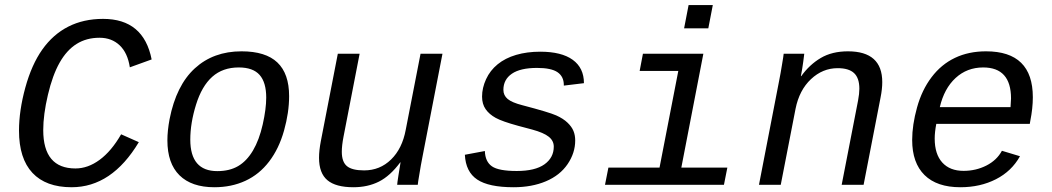

<svg xmlns="http://www.w3.org/2000/svg" viewBox="-20 -745 4241 774"><path d="M154.3 -220.7Q154.3 -65.9 284.2 -65.9Q334.5 -65.9 381.8 -100.8Q429.2 -135.7 468.3 -203.6L539.6 -171.9Q430.7 9.8 268.6 9.8Q165 9.8 110.8 -48.1Q56.6 -106 56.6 -218.3Q56.6 -298.8 82 -391.6Q107.4 -484.4 150.6 -545.4Q193.8 -606.4 255.4 -637.7Q316.9 -668.9 395.5 -668.9Q559.1 -668.9 591.3 -505.4L503.4 -473.6Q494.6 -531.7 462.4 -562.3Q430.2 -592.8 381.3 -592.8Q328.6 -592.8 288.8 -567.9Q249 -543 220.5 -492.7Q191.9 -442.4 173.1 -362.5Q154.3 -282.7 154.3 -220.7Z M844.2 9.8Q752.4 9.8 703.6 -38.3Q654.8 -86.4 654.8 -179.2Q654.8 -217.8 663.6 -264.6Q690.4 -400.9 765.4 -469.5Q840.3 -538.1 953.6 -538.1Q1050.8 -538.1 1098.1 -493.2Q1145.5 -448.2 1145.5 -357.4Q1145.5 -291.5 1125 -218.5Q1104.5 -145.5 1064.9 -93.8Q1025.4 -42 969.2 -16.1Q913.1 9.8 844.2 9.8ZM1053.2 -351.6Q1053.2 -412.6 1026.6 -442.9Q1000 -473.1 942.4 -473.1Q877.9 -473.1 835.7 -435.5Q793.5 -397.9 770.3 -323.2Q747.1 -248.5 747.1 -182.1Q747.1 -55.2 856 -55.2Q905.3 -55.2 939.9 -75.4Q974.6 -95.7 999.8 -138.2Q1024.9 -180.7 1039.1 -243.4Q1053.2 -306.2 1053.2 -351.6Z M1429.7 -528.3 1364.7 -193.4Q1357.9 -158.2 1357.9 -133.3Q1357.9 -92.3 1378.7 -75.2Q1399.4 -58.1 1447.8 -58.1Q1511.7 -58.1 1556.6 -102.1Q1601.6 -146 1615.7 -222.2L1675.3 -528.3H1763.7L1683.1 -112.8Q1679.7 -96.2 1676.5 -77.9Q1673.3 -59.6 1670.7 -43.2Q1668 -26.9 1666 -15.1Q1664.1 -3.4 1664.1 0H1581.1Q1581.1 -5.4 1586.2 -37.8Q1591.3 -70.3 1594.7 -90.3H1593.3Q1552.7 -35.6 1507.6 -12.9Q1462.4 9.8 1404.8 9.8Q1333.5 9.8 1299.8 -18.6Q1266.1 -46.9 1266.1 -108.9Q1266.1 -138.2 1273.4 -176.3L1341.8 -528.3Z M2050.3 9.8Q1950.2 9.8 1903.8 -21.2Q1857.4 -52.2 1854 -121.1L1934.6 -136.2Q1936 -93.3 1963.1 -74.5Q1990.2 -55.7 2063 -55.7Q2137.2 -55.7 2174.8 -82.5Q2212.4 -109.4 2212.4 -153.8Q2212.4 -177.7 2192.1 -193.8Q2171.9 -210 2125.5 -222.7L2068.8 -237.8Q2004.4 -255.4 1978.3 -269.8Q1952.1 -284.2 1937.7 -304.9Q1923.3 -325.7 1923.3 -355.5Q1923.3 -390.6 1939.5 -425.8Q1955.6 -460.9 1986.1 -485.8Q2016.6 -510.7 2060.5 -523.7Q2104.5 -536.6 2157.7 -536.6Q2243.7 -536.6 2288.8 -503.9Q2334 -471.2 2334 -409.7L2252.9 -399.9V-402.3Q2252.9 -436.5 2227.5 -453.9Q2202.1 -471.2 2145 -471.2Q2077.6 -471.2 2043.5 -447.8Q2009.3 -424.3 2009.3 -382.8Q2009.3 -360.4 2026.6 -345.9Q2043.9 -331.5 2085.9 -320.8Q2193.8 -292.5 2222.2 -279.8Q2250.5 -267.1 2267.6 -250.7Q2284.7 -234.4 2291.7 -217.3Q2298.8 -200.2 2298.8 -178.7Q2298.8 -128.4 2268.1 -83.3Q2237.3 -38.1 2180.7 -14.2Q2124 9.8 2050.3 9.8Z M2726.6 -69.3H2912.1L2898.4 0H2418.9L2432.6 -69.3H2638.7L2714.4 -459H2558.6L2571.8 -528.3H2815.4ZM2737.8 -630.9 2755.9 -724.6H2853.5L2835.4 -630.9Z M3373 0 3439 -339.4Q3444.3 -367.7 3444.3 -387.2Q3444.3 -430.2 3423.1 -450.2Q3401.9 -470.2 3356.9 -470.2Q3296.4 -470.2 3249.3 -426Q3202.1 -381.8 3187 -306.2L3127.4 0H3039.6L3120.1 -415.5Q3123.5 -432.1 3126.7 -450.4Q3129.9 -468.8 3132.6 -485.1Q3135.3 -501.5 3137.2 -513.2Q3139.2 -524.9 3139.2 -528.3H3222.2Q3222.2 -525.4 3218 -495.4Q3213.9 -465.3 3208.5 -438H3210Q3243.2 -484.4 3288.6 -511.2Q3334 -538.1 3398.4 -538.1Q3536.6 -538.1 3536.6 -414.1Q3536.6 -386.2 3529.8 -352.1L3461.4 0Z M3754.4 -245.6Q3748 -211.9 3748 -186.5Q3748 -123.5 3778.6 -89.8Q3809.1 -56.2 3864.3 -56.2Q3914.1 -56.2 3956.3 -77.6Q3998.5 -99.1 4019 -137.2L4091.8 -115.2Q4058.1 -54.7 3994.9 -22.5Q3931.6 9.8 3851.6 9.8Q3756.8 9.8 3707 -39.3Q3657.2 -88.4 3657.2 -180.7Q3657.2 -241.2 3676.8 -311.8Q3696.3 -382.3 3735.4 -433.8Q3774.4 -485.4 3829.6 -511.7Q3884.8 -538.1 3955.1 -538.1Q4143.6 -538.1 4143.6 -353Q4143.6 -308.6 4133.3 -257.3L4131.3 -245.6ZM3943.4 -473.1Q3878.4 -473.1 3832.3 -430.7Q3786.1 -388.2 3768.6 -313H4053.7L4055.7 -348.1Q4055.7 -473.1 3943.4 -473.1Z"/></svg>

Font: Cousine
Style: Italic
Weight: 400
Italic angle: -12°
Monospace: yes
Designer: Steve Matteson
Foundry: Monotype Imaging Inc.
Version: Version 1.21